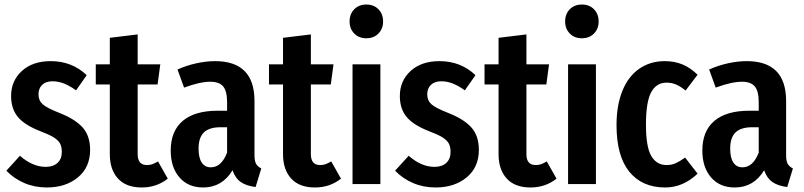

<svg xmlns="http://www.w3.org/2000/svg" viewBox="-20 -813 3551 848"><path d="M363 -481 316 -414Q288 -434 263 -444Q238 -454 212 -454Q183 -454 166.5 -438.5Q150 -423 150 -396Q150 -369 168.5 -352.5Q187 -336 243 -314Q312 -287 345 -250Q378 -213 378 -151Q378 -74 324 -29.5Q270 15 187 15Q133 15 87.5 -4.5Q42 -24 8 -59L68 -125Q124 -76 182 -76Q215 -76 234 -93.5Q253 -111 253 -142Q253 -165 245 -179.5Q237 -194 217 -206.5Q197 -219 157 -234Q88 -261 58.5 -297Q29 -333 29 -389Q29 -456 76.5 -499.5Q124 -543 204 -543Q298 -543 363 -481Z M721 -24Q672 15 606 15Q537 15 501 -24.5Q465 -64 465 -132V-440H403V-529H465V-646L588 -661V-529H688L676 -440H588V-132Q588 -84 629 -84Q642 -84 652 -87.5Q662 -91 678 -100Z M1134 -69 1109 13Q1068 8 1043.5 -9Q1019 -26 1007 -61Q961 15 877 15Q811 15 772.5 -29.5Q734 -74 734 -148Q734 -234 787 -279Q840 -324 942 -324H983V-361Q983 -411 965.5 -431.5Q948 -452 909 -452Q863 -452 793 -426L764 -506Q804 -524 847.5 -533.5Q891 -543 930 -543Q1104 -543 1104 -367V-128Q1104 -102 1111 -89.5Q1118 -77 1134 -69ZM983 -139V-251H954Q904 -251 880.5 -228Q857 -205 857 -157Q857 -116 871 -95Q885 -74 911 -74Q958 -74 983 -139Z M1486 -24Q1437 15 1371 15Q1302 15 1266 -24.5Q1230 -64 1230 -132V-440H1168V-529H1230V-646L1353 -661V-529H1453L1441 -440H1353V-132Q1353 -84 1394 -84Q1407 -84 1417 -87.5Q1427 -91 1443 -100Z M1672 -718Q1672 -686 1651.5 -665Q1631 -644 1598 -644Q1565 -644 1544.5 -665Q1524 -686 1524 -718Q1524 -751 1544.5 -772Q1565 -793 1598 -793Q1631 -793 1651.5 -772Q1672 -751 1672 -718ZM1660 0H1537V-529H1660Z M2080 -481 2033 -414Q2005 -434 1980 -444Q1955 -454 1929 -454Q1900 -454 1883.5 -438.5Q1867 -423 1867 -396Q1867 -369 1885.5 -352.5Q1904 -336 1960 -314Q2029 -287 2062 -250Q2095 -213 2095 -151Q2095 -74 2041 -29.5Q1987 15 1904 15Q1850 15 1804.5 -4.5Q1759 -24 1725 -59L1785 -125Q1841 -76 1899 -76Q1932 -76 1951 -93.5Q1970 -111 1970 -142Q1970 -165 1962 -179.5Q1954 -194 1934 -206.5Q1914 -219 1874 -234Q1805 -261 1775.5 -297Q1746 -333 1746 -389Q1746 -456 1793.5 -499.5Q1841 -543 1921 -543Q2015 -543 2080 -481Z M2438 -24Q2389 15 2323 15Q2254 15 2218 -24.5Q2182 -64 2182 -132V-440H2120V-529H2182V-646L2305 -661V-529H2405L2393 -440H2305V-132Q2305 -84 2346 -84Q2359 -84 2369 -87.5Q2379 -91 2395 -100Z M2624 -718Q2624 -686 2603.5 -665Q2583 -644 2550 -644Q2517 -644 2496.5 -665Q2476 -686 2476 -718Q2476 -751 2496.5 -772Q2517 -793 2550 -793Q2583 -793 2603.5 -772Q2624 -751 2624 -718ZM2612 0H2489V-529H2612Z M3061 -483 3008 -413Q2986 -431 2966.5 -439.5Q2947 -448 2924 -448Q2879 -448 2856 -405.5Q2833 -363 2833 -262Q2833 -164 2856.5 -124Q2880 -84 2924 -84Q2946 -84 2964 -92Q2982 -100 3006 -117L3061 -46Q2997 15 2918 15Q2816 15 2759.5 -54.5Q2703 -124 2703 -260Q2703 -348 2729 -412Q2755 -476 2803.5 -509.5Q2852 -543 2916 -543Q2959 -543 2994 -528.5Q3029 -514 3061 -483Z M3482 -69 3457 13Q3416 8 3391.5 -9Q3367 -26 3355 -61Q3309 15 3225 15Q3159 15 3120.5 -29.5Q3082 -74 3082 -148Q3082 -234 3135 -279Q3188 -324 3290 -324H3331V-361Q3331 -411 3313.5 -431.5Q3296 -452 3257 -452Q3211 -452 3141 -426L3112 -506Q3152 -524 3195.5 -533.5Q3239 -543 3278 -543Q3452 -543 3452 -367V-128Q3452 -102 3459 -89.5Q3466 -77 3482 -69ZM3331 -139V-251H3302Q3252 -251 3228.5 -228Q3205 -205 3205 -157Q3205 -116 3219 -95Q3233 -74 3259 -74Q3306 -74 3331 -139Z"/></svg>

Font: Fira Sans Compressed Medium
Style: Regular
Weight: 500
Width: 1
Designer: bBox Type GmbH & Carrois Corporate GbR & Edenspiekermann AG
Foundry: bBox Type GmbH & Carrois Corporate GbR & Edenspiekermann AG
Version: Version 4.301